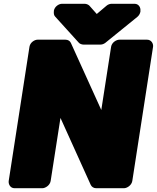

<svg xmlns="http://www.w3.org/2000/svg" viewBox="-20 -958 830 1016"><path d="M636 38C652 38 676 23 680 0L790 -711C792 -727 781 -748 758 -748H612C596 -748 572 -734 568 -711L516 -376L355 -731C350 -742 339 -748 326 -748H179C163 -748 140 -734 136 -711L26 0C24 16 34 38 57 38H204C220 38 244 23 248 0L300 -334L460 20C465 31 476 38 489 38ZM492 -884 453 -928C448 -933 438 -938 428 -938H308C292 -938 269 -924 265 -901V-897C264 -888 265 -877 272 -870L397 -732C401 -727 412 -722 422 -722H511C520 -722 529 -725 537 -731L706 -868C714 -874 721 -885 723 -896V-901C725 -917 715 -938 692 -938H571C563 -938 552 -935 544 -928Z"/></svg>

Font: Asimov Print
Style: EIt
Weight: 500
Designer: Google
Version: Version 2.000980; 2014